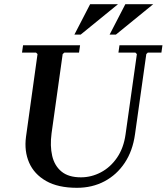

<svg xmlns="http://www.w3.org/2000/svg" viewBox="-20 -886 795 916"><path d="M550 -670H755L750 -635H685L678 -628L624 -245Q613 -166 575 -109Q537 -52 478.5 -21Q420 10 347 10Q257 10 200 -22.5Q143 -55 119 -110Q95 -165 104 -233L159 -628L152 -635H85L90 -670H362L357 -635H287L279 -628L226 -250Q218 -190 229 -142.5Q240 -95 273.5 -67.5Q307 -40 366 -40Q416 -40 461.5 -64Q507 -88 538.5 -134Q570 -180 579 -245L633 -628L626 -635H545ZM543 -866 365 -721H335L410 -866ZM711 -866 533 -721H503L578 -866Z"/></svg>

Font: Brygada 1918 SemiBold
Style: Italic
Weight: 600
Italic angle: -8°
Designer: Mateusz Machalski | Borys Kosmynka | Przemek Hoffer
Foundry: NIEPODLEGLA 2018
Version: Version 3.006